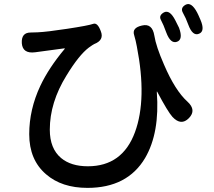

<svg xmlns="http://www.w3.org/2000/svg" viewBox="-20 -841 1040 933"><path d="M405 72Q280 72 204 6Q122 -64 122 -189Q122 -309 176 -424Q217 -511 294 -603Q297 -607 292 -606L151 -587Q90 -579 86 -631Q83 -683 129 -683Q134 -683 163 -684Q208 -686 306 -701Q411 -717 432.5 -725Q454 -733 470 -689Q487 -646 438 -627Q433 -625 412 -610Q364 -574 303 -474Q222 -343 222 -211Q222 -119 277 -73Q325 -33 407 -33Q575 -33 636 -199Q695 -360 645 -615Q640 -643 632 -670Q620 -706 670 -717Q720 -729 730 -668Q738 -616 777 -527Q831 -401 891 -347Q936 -306 898 -267Q860 -228 818 -273Q796 -297 744 -395Q742 -399 742 -394Q757 -196 685 -73Q599 72 405 72ZM840 -638Q809 -627 788 -683Q774 -722 762 -744Q750 -766 777 -781Q805 -795 832 -742Q849 -709 850 -706Q871 -649 840 -638ZM947 -677Q916 -664 895 -721Q883 -754 869 -778.5Q855 -803 882 -818Q910 -833 938 -780Q942 -773 954 -745Q978 -689 947 -677Z"/></svg>

Font: Resource Han Rounded KR Medium
Style: Regular
Weight: 500
Designer: Cyano Hao (round all glyphs); Ryoko NISHIZUKA 西塚涼子 (kana, bopomofo & ideographs); Paul D. Hunt (Latin, Greek & Cyrillic)
Foundry: Cyano Hao
Version: 0.990